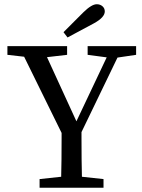

<svg xmlns="http://www.w3.org/2000/svg" viewBox="-20 -887 673 907"><path d="M424 -777 299 -710 280 -735 374 -829Q413 -867 437 -867Q453 -867 464 -857.5Q475 -848 475 -833Q475 -805 424 -777ZM535 -615 365 -263V-235Q365 -124 367 -52L469 -41V0H167V-41L269 -52Q271 -123 271 -235V-259L94 -619L15 -628V-669H297V-628L202 -617L341 -314L484 -616L394 -628V-669H623V-628Z"/></svg>

Font: TypoPRO Source Serif Pro
Style: Regular
Weight: 400
Designer: Frank Grießhammer
Foundry: Adobe Systems Incorporated
Version: Version 1.017;PS 1.0;hotconv 1.0.79;makeotf.lib2.5.61930